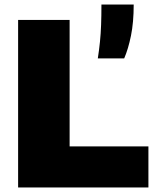

<svg xmlns="http://www.w3.org/2000/svg" viewBox="-20 -828 680 848"><path d="M60 0V-740H287.5V-181.5H635.5V0ZM412 -570Q418 -608.5 421.5 -643.5Q425 -678.5 426.5 -717.8Q428 -757 428 -808H570.5Q570.5 -729.5 558.5 -670.5Q546.5 -611.5 528.5 -570Z"/></svg>

Font: Encode Sans SmExp Black
Style: Regular
Weight: 900
Width: 6
Designer: Multiple Designers
Foundry: Impallari Type
Version: Version 3.002; ttfautohint (v1.8.3) -l 8 -r 50 -G 200 -x 14 